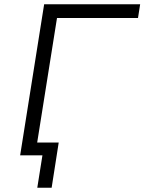

<svg xmlns="http://www.w3.org/2000/svg" viewBox="-20 -725 674 896"><path d="M154 151 178 0H77L86 -60H254L221 151ZM74 0 186 -705H634L624 -641H246L144 0Z"/></svg>

Font: Nunito Sans 7pt Light
Style: Italic
Weight: 300
Italic angle: -9°
Designer: Vernon Adams
Foundry: Vernon Adams
Version: Version 3.101;gftools[0.9.27]